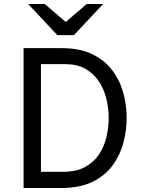

<svg xmlns="http://www.w3.org/2000/svg" viewBox="-20 -941 722 961"><path d="M98 0V-700H289Q379 -700 441.2 -670Q503.5 -640 541.5 -589.8Q579.5 -539.5 596.8 -477.2Q614 -415 614 -350Q614 -289.5 598 -228Q582 -166.5 544.8 -114.8Q507.5 -63 444 -31.5Q380.5 0 285 0ZM185 -81H296Q361.5 -81 405.2 -104.8Q449 -128.5 475.2 -167.8Q501.5 -207 512.8 -254.8Q524 -302.5 524 -350Q524 -401 511.8 -449.2Q499.5 -497.5 473.2 -536Q447 -574.5 406 -597.2Q365 -620 307 -620H185ZM267 -765 121 -921H204L309 -831L414 -921H496L350 -765Z"/></svg>

Font: Overpass
Style: Regular
Weight: 400
Designer: Delve Withrington, Dave Bailey, Thomas Jockin
Foundry: Delve Fonts LLC
Version: Version 4.000